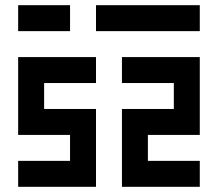

<svg xmlns="http://www.w3.org/2000/svg" viewBox="-20 -720 840 740"><path d="M50 -700V-600H250V-700ZM350 -600H750V-700H350ZM50 -500V-200H250V-100H50V0H350V-300H150V-400H350V-500ZM450 -400H650V-300H450V0H750V-100H550V-200H750V-500H450Z"/></svg>

Font: Mourier
Style: Regular
Weight: 400
Designer: Eric Mourier
Foundry: Velvetyne Type Foundry
Version: Version 2.000;hotconv 1.0.109;makeotfexe 2.5.65596